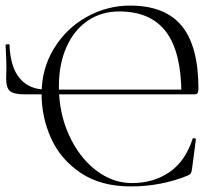

<svg xmlns="http://www.w3.org/2000/svg" viewBox="-20 -656 780 688"><path d="M129 -319Q129 -410 173.5 -482.5Q218 -555 291 -595.5Q364 -636 446 -636Q571 -636 631 -563.5Q691 -491 691 -339Q691 -327 688 -322.5Q685 -318 676 -318H630Q630 -469 575 -542Q520 -615 407 -615Q343 -615 294 -581.5Q245 -548 218 -487Q191 -426 191 -346Q191 -252 227 -172.5Q263 -93 323 -46.5Q383 0 453 0Q530 0 587 -39Q644 -78 670 -158Q670 -161 674 -161Q677 -161 679.5 -160Q682 -159 682 -157L668 -50Q666 -38 663.5 -34.5Q661 -31 653 -27Q557 12 449 12Q341 12 269 -36.5Q197 -85 163 -160.5Q129 -236 129 -319ZM3 -414Q3 -437 0 -495Q0 -497 7 -497.5Q14 -498 14 -496Q17 -415 51 -375Q85 -335 145 -335H667V-318H67Q30 -318 16 -329.5Q2 -341 2 -375Z"/></svg>

Font: Cormorant SC Light
Style: Regular
Weight: 300
Designer: Christian Thalmann (Catharsis Fonts)
Foundry: Catharsis Fonts
Version: Version 4.000